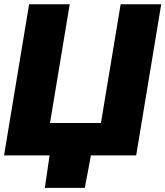

<svg xmlns="http://www.w3.org/2000/svg" viewBox="-21 -748 796 924"><path d="M634.3 0H-1.5L119.1 -727.5H314.5L219.7 -156.2H464.8L559.6 -727.5H754.9ZM194.8 156.2 222.2 -31.2H422.4L387.2 156.2Z"/></svg>

Font: Inter 24pt Black
Style: Italic
Weight: 900
Italic angle: -9.3988°
Designer: Rasmus Andersson
Foundry: rsms
Version: Version 4.001;git-66647c0bb